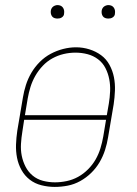

<svg xmlns="http://www.w3.org/2000/svg" viewBox="-20 -727 540 755"><path d="M195 8Q169 8 143 1.5Q117 -5 97 -20.5Q77 -36 64.5 -58.5Q52 -81 47 -106.5Q42 -132 43 -159Q44 -186 48 -213L70 -343Q74 -368 82 -393Q90 -418 103.5 -441Q117 -464 136.5 -483.5Q156 -503 179.5 -515.5Q203 -528 228.5 -534.5Q254 -541 279 -541Q306 -541 331.5 -533Q357 -525 377.5 -510Q398 -495 410.5 -472Q423 -449 428 -423.5Q433 -398 432 -371Q431 -344 427 -317L405 -187Q401 -162 393 -137Q385 -112 371.5 -89Q358 -66 338.5 -47Q319 -28 295.5 -15Q272 -2 246.5 3Q221 8 195 8ZM78 -274H400L408 -320Q412 -344 413 -368.5Q414 -393 409.5 -416Q405 -439 394.5 -459.5Q384 -480 365.5 -494Q347 -508 324 -514Q301 -520 277 -520Q253 -520 230 -514.5Q207 -509 186 -497.5Q165 -486 148 -468Q131 -450 119 -429Q107 -408 100 -385.5Q93 -363 89 -340ZM196 -10Q219 -10 242.5 -15Q266 -20 287 -31.5Q308 -43 326 -61Q344 -79 356 -100Q368 -121 375 -144Q382 -167 386 -190L397 -256H75L68 -210Q64 -186 62.5 -161.5Q61 -137 65.5 -114.5Q70 -92 80.5 -71.5Q91 -51 108.5 -36.5Q126 -22 149 -16Q172 -10 196 -10ZM406 -654Q400 -654 394 -656Q388 -658 384.5 -663Q381 -668 380 -674Q379 -680 380 -686Q381 -691 383.5 -695Q386 -699 389.5 -701.5Q393 -704 397.5 -705.5Q402 -707 406 -707Q413 -707 418.5 -704.5Q424 -702 427.5 -697Q431 -692 432 -686Q433 -680 432 -674Q432 -669 429.5 -665Q427 -661 423 -658.5Q419 -656 415 -655Q411 -654 406 -654ZM206 -654Q200 -654 194 -656Q188 -658 184.5 -663Q181 -668 180 -674Q179 -680 180 -686Q181 -691 183.5 -695Q186 -699 189.5 -701.5Q193 -704 197.5 -705.5Q202 -707 206 -707Q213 -707 218.5 -704.5Q224 -702 227.5 -697Q231 -692 232 -686Q233 -680 232 -674Q232 -669 229.5 -665Q227 -661 223 -658.5Q219 -656 215 -655Q211 -654 206 -654Z"/></svg>

Font: Iosevka Slab Thin Oblique
Style: Regular
Weight: 100
Italic angle: -9°
Monospace: yes
Designer: Belleve Invis
Foundry: Belleve Invis
Version: Version 11.1.0; ttfautohint (v1.8.3)